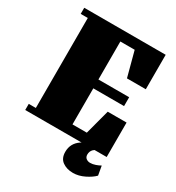

<svg xmlns="http://www.w3.org/2000/svg" viewBox="-189 -751 949 1033"><g transform="rotate(30 285.5 -235.0)"><path d="M30 0V-38H74V-597H30V-635H536V-421H419L378 -575H289V-339H480V-284H289V-60H378L419 -214H536V0ZM329 87Q329 34 373.5 4Q418 -26 499 -38V-11Q466 -7 452.5 6.5Q439 20 439 40Q439 56 449.5 64Q460 72 474 72Q490 72 507 66Q524 60 536 53L546 110Q527 130 491.5 147.5Q456 165 421 165Q382 165 355.5 146Q329 127 329 87Z"/></g></svg>

Font: Unlock
Style: Regular
Weight: 400
Designer: Eduardo Rodriguez Tunni
Foundry: Eduardo Rodriguez Tunni
Version: Version 1.003; ttfautohint (v1.8.4.7-5d5b);gftools[0.9.23]